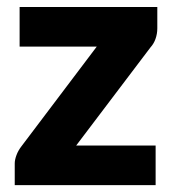

<svg xmlns="http://www.w3.org/2000/svg" viewBox="-20 -539 506 559"><path d="M438 -518.6V-456.5Q438 -440.4 432.6 -425.3Q427.7 -411.6 418 -400.9L201.7 -115.2H433.1V0H22.9V-63Q22.9 -73.7 27.8 -86.9Q32.7 -100.6 43 -113.8L261.7 -403.3H37.1V-518.6Z"/></svg>

Font: Lato-ExtraBold
Style: Regular
Weight: 500
Designer: Lukasz Dziedzic with Adam Twardoch and Botio Nikoltchev
Foundry: tyPoland Lukasz Dziedzic
Version: ""